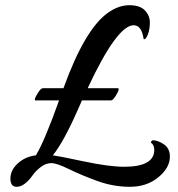

<svg xmlns="http://www.w3.org/2000/svg" viewBox="-20 -709 683 738"><path d="M568 -170Q589 -169 611 -153.5Q633 -138 633 -107Q633 -64 588.5 -27.5Q544 9 479.5 9Q415 9 353.5 -13.5Q292 -36 245 -59Q198 -82 177.5 -82Q157 -82 138 -68Q119 -54 106 -36Q74 9 44 9Q20 9 20 -23Q20 -55 48.5 -81Q77 -107 118 -112Q151 -166 207 -323H115Q114 -323 114 -328Q114 -333 125.5 -351.5Q137 -370 145 -370H224Q306 -597 395 -660Q436 -689 477 -689Q518 -689 537 -669Q556 -649 556 -622.5Q556 -596 548.5 -577Q541 -558 534 -558Q532 -558 532 -560Q524 -612 494 -612Q430 -612 317 -370H435Q436 -370 436 -364.5Q436 -359 425 -341Q414 -323 406 -323H295L280 -289Q224 -162 183 -112Q206 -109 303 -88.5Q400 -68 457 -68Q573 -68 573 -133Q573 -152 560 -161V-162Q560 -164 563 -167Q566 -170 568 -170Z"/></svg>

Font: Playball
Style: Regular
Weight: 400
Designer: Robert E. Leuschke
Foundry: Robert E. Leuschke
Version: Version 1.001